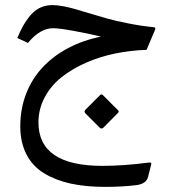

<svg xmlns="http://www.w3.org/2000/svg" viewBox="-20 -418 673 758"><path d="M386.2 -42.5 446.8 18.1Q451.2 22.5 445.3 28.3L387.7 86.4Q380.4 92.8 373.5 85.9L316.9 29.3Q310.5 22.9 316.9 15.6L375 -42.5Q380.9 -47.9 386.2 -42.5ZM383.8 236.8Q469.2 236.8 568.8 223.6Q573.7 223.1 575.9 224.9Q578.1 226.6 577.1 230.5L564.5 280.8Q557.1 307.1 521 312.5Q464.8 319.8 394.5 319.8Q318.8 319.8 259.5 306.9Q200.2 293.9 154.5 266.4Q108.9 238.8 84.5 191.7Q60.1 144.5 60.1 80.1Q60.1 11.2 83.5 -48.6Q106.9 -108.4 149.2 -153.1Q191.4 -197.8 249.8 -228.5Q308.1 -259.3 378.4 -273.4Q331.1 -285.2 272 -295.9Q212.9 -306.6 189.9 -306.6Q138.2 -306.6 90.3 -248.5L48.3 -268.1Q74.2 -330.6 106.4 -364.3Q138.7 -397.9 188 -397.9Q206.1 -397.9 231 -393.1Q255.9 -388.2 274.4 -382.8Q293 -377.4 328.6 -366.7Q373.5 -353 404.1 -344.5Q434.6 -335.9 486.1 -325.7Q537.6 -315.4 587.4 -310.5Q595.7 -310.1 592.3 -300.8L558.6 -221.2Q496.1 -219.2 435.8 -207Q375.5 -194.8 320.3 -170.7Q265.1 -146.5 223.4 -113.5Q181.6 -80.6 156.7 -34.2Q131.8 12.2 131.8 65.4Q131.8 236.8 383.8 236.8Z"/></svg>

Font: Sahel FD-WOL
Style: FD-WOL
Weight: 400
Foundry: Saber Rastikerdar (saber.rastikerdar@gmail.com)
Version: Version 2.0.2